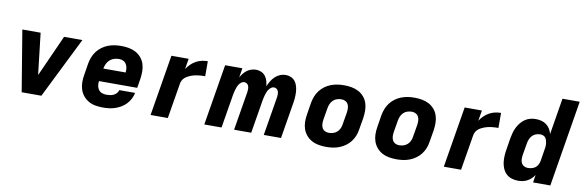

<svg xmlns="http://www.w3.org/2000/svg" viewBox="-51 -1169 4902 1612"><g transform="rotate(10 2400.0 -363.5)"><path d="M160 0 74 -520H230L270 -173Q271 -172 271.5 -170.5Q272 -169 271 -167Q272 -169 272.5 -170.5Q273 -172 274 -173L430 -520H586L328 0Z M853 8Q821 8 789.5 2.5Q758 -3 731.5 -18Q705 -33 685.5 -56.5Q666 -80 656.5 -109Q647 -138 646.5 -170.5Q646 -203 652 -235L668 -335Q673 -363 683.5 -390Q694 -417 712 -440.5Q730 -464 754 -481.5Q778 -499 805.5 -509.5Q833 -520 861 -524Q889 -528 916 -528Q949 -528 980.5 -522.5Q1012 -517 1039.5 -502.5Q1067 -488 1087 -464.5Q1107 -441 1116.5 -412Q1126 -383 1126.5 -350.5Q1127 -318 1122 -285L1109 -205H783Q780 -185 783 -166Q786 -147 796.5 -132Q807 -117 825 -110Q843 -103 863 -103Q878 -103 893 -105Q908 -107 923 -113.5Q938 -120 949.5 -132.5Q961 -145 964 -160H1099Q1094 -134 1081.5 -109.5Q1069 -85 1050 -64.5Q1031 -44 1006.5 -29.5Q982 -15 956.5 -6.5Q931 2 905 5Q879 8 853 8ZM991 -315Q993 -335 990.5 -353.5Q988 -372 978.5 -387Q969 -402 952.5 -409.5Q936 -417 917 -417Q897 -417 876.5 -411Q856 -405 839.5 -390.5Q823 -376 814 -356.5Q805 -337 801 -317V-315Z M1259 0 1345 -520H1492L1477 -430Q1492 -453 1511.5 -472Q1531 -491 1554.5 -504Q1578 -517 1603.5 -522.5Q1629 -528 1654 -528V-400Q1639 -400 1625 -399.5Q1611 -399 1596 -397Q1581 -395 1566.5 -392Q1552 -389 1537.5 -383.5Q1523 -378 1509.5 -371Q1496 -364 1484 -353.5Q1472 -343 1465 -329Q1458 -315 1456 -301L1406 0Z M1717 0 1803 -520H1950L1937 -440Q1947 -458 1960 -474.5Q1973 -491 1990 -503.5Q2007 -516 2027 -522Q2047 -528 2066 -528Q2090 -528 2111 -518.5Q2132 -509 2145.5 -491.5Q2159 -474 2165.5 -452Q2172 -430 2174 -406Q2184 -429 2197 -451Q2210 -473 2229 -491Q2248 -509 2271.5 -518.5Q2295 -528 2319 -528Q2343 -528 2364.5 -518.5Q2386 -509 2399.5 -491Q2413 -473 2419.5 -450.5Q2426 -428 2427.5 -404.5Q2429 -381 2427.5 -356.5Q2426 -332 2422 -308L2371 0H2224L2279 -332Q2281 -345 2280.5 -358Q2280 -371 2276 -382.5Q2272 -394 2262 -401Q2252 -408 2239 -408Q2227 -408 2216 -400Q2205 -392 2197 -381Q2189 -370 2184 -358Q2179 -346 2175.5 -333.5Q2172 -321 2169 -308.5Q2166 -296 2164 -284L2117 0H1971L2026 -332Q2028 -345 2027.5 -358Q2027 -371 2023 -382.5Q2019 -394 2009 -401Q1999 -408 1986 -408Q1974 -408 1962.5 -400Q1951 -392 1943.5 -381Q1936 -370 1931 -358Q1926 -346 1922.5 -333.5Q1919 -321 1916 -308.5Q1913 -296 1911 -284L1864 0Z M2757 8Q2724 8 2692.5 2.5Q2661 -3 2634 -17.5Q2607 -32 2587 -55.5Q2567 -79 2557 -108Q2547 -137 2546.5 -169.5Q2546 -202 2552 -235L2568 -335Q2573 -363 2583.5 -390Q2594 -417 2612 -440.5Q2630 -464 2654 -481.5Q2678 -499 2705.5 -509.5Q2733 -520 2760.5 -524Q2788 -528 2816 -528Q2849 -528 2880.5 -522.5Q2912 -517 2939.5 -502.5Q2967 -488 2987 -464.5Q3007 -441 3016.5 -412Q3026 -383 3026.5 -350.5Q3027 -318 3022 -285L3005 -185Q3001 -157 2990.5 -130Q2980 -103 2962 -79.5Q2944 -56 2919.5 -38.5Q2895 -21 2868 -10.5Q2841 0 2813 4Q2785 8 2757 8ZM2757 -112Q2776 -112 2794.5 -117.5Q2813 -123 2828 -136.5Q2843 -150 2851 -168Q2859 -186 2861 -204L2878 -304Q2881 -323 2880.5 -341.5Q2880 -360 2872.5 -375.5Q2865 -391 2849.5 -399.5Q2834 -408 2816 -408Q2797 -408 2778.5 -402.5Q2760 -397 2745.5 -383.5Q2731 -370 2723 -352Q2715 -334 2712 -316L2695 -216Q2692 -197 2692.5 -178.5Q2693 -160 2700.5 -144.5Q2708 -129 2723.5 -120.5Q2739 -112 2757 -112Z M3357 8Q3324 8 3292.5 2.5Q3261 -3 3234 -17.5Q3207 -32 3187 -55.5Q3167 -79 3157 -108Q3147 -137 3146.5 -169.5Q3146 -202 3152 -235L3168 -335Q3173 -363 3183.5 -390Q3194 -417 3212 -440.5Q3230 -464 3254 -481.5Q3278 -499 3305.5 -509.5Q3333 -520 3360.5 -524Q3388 -528 3416 -528Q3449 -528 3480.5 -522.5Q3512 -517 3539.5 -502.5Q3567 -488 3587 -464.5Q3607 -441 3616.5 -412Q3626 -383 3626.5 -350.5Q3627 -318 3622 -285L3605 -185Q3601 -157 3590.5 -130Q3580 -103 3562 -79.5Q3544 -56 3519.5 -38.5Q3495 -21 3468 -10.5Q3441 0 3413 4Q3385 8 3357 8ZM3357 -112Q3376 -112 3394.5 -117.5Q3413 -123 3428 -136.5Q3443 -150 3451 -168Q3459 -186 3461 -204L3478 -304Q3481 -323 3480.5 -341.5Q3480 -360 3472.5 -375.5Q3465 -391 3449.5 -399.5Q3434 -408 3416 -408Q3397 -408 3378.5 -402.5Q3360 -397 3345.5 -383.5Q3331 -370 3323 -352Q3315 -334 3312 -316L3295 -216Q3292 -197 3292.5 -178.5Q3293 -160 3300.5 -144.5Q3308 -129 3323.5 -120.5Q3339 -112 3357 -112Z M3759 0 3845 -520H3992L3977 -430Q3992 -453 4011.5 -472Q4031 -491 4054.5 -504Q4078 -517 4103.5 -522.5Q4129 -528 4154 -528V-400Q4139 -400 4125 -399.5Q4111 -399 4096 -397Q4081 -395 4066.5 -392Q4052 -389 4037.5 -383.5Q4023 -378 4009.5 -371Q3996 -364 3984 -353.5Q3972 -343 3965 -329Q3958 -315 3956 -301L3906 0Z M4393 8Q4364 8 4337.5 -0.5Q4311 -9 4292 -27Q4273 -45 4262 -70Q4251 -95 4247.5 -122.5Q4244 -150 4245.5 -178.5Q4247 -207 4252 -235L4268 -335Q4272 -358 4278.5 -381Q4285 -404 4296 -426Q4307 -448 4322.5 -467.5Q4338 -487 4359 -501.5Q4380 -516 4403.5 -522Q4427 -528 4450 -528Q4475 -528 4498.5 -522Q4522 -516 4541 -502Q4560 -488 4572 -468Q4584 -448 4590 -425L4641 -735H4788L4667 0H4520L4530 -65Q4519 -48 4503.5 -33.5Q4488 -19 4470 -9.5Q4452 0 4432 4Q4412 8 4393 8ZM4454 -112Q4470 -112 4487 -116Q4504 -120 4518 -130.5Q4532 -141 4540 -156.5Q4548 -172 4551 -188L4567 -288Q4570 -301 4571 -314.5Q4572 -328 4570.5 -341Q4569 -354 4565.5 -366Q4562 -378 4555 -388Q4548 -398 4536 -403Q4524 -408 4511 -408Q4493 -408 4475 -402Q4457 -396 4443.5 -382.5Q4430 -369 4422.5 -351Q4415 -333 4412 -316L4395 -216Q4392 -197 4392 -179Q4392 -161 4399 -145.5Q4406 -130 4421 -121Q4436 -112 4454 -112Z"/></g></svg>

Font: Iosevka Aile Heavy Oblique
Style: Regular
Weight: 900
Italic angle: -9°
Designer: Belleve Invis
Foundry: Belleve Invis
Version: Version 31.1.0; ttfautohint (v1.8.4)